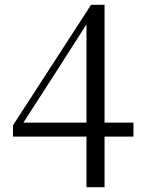

<svg xmlns="http://www.w3.org/2000/svg" viewBox="-20 -759 595 797"><path d="M339 18H414V-192H534V-250H414V-739H358L34 -239V-192H339ZM77 -250 217 -467 339 -658V-250Z"/></svg>

Font: Source Han Serif KR
Style: Regular
Weight: 400
Designer: Ryoko NISHIZUKA 西塚涼子 (kana & ideographs); Frank Grießhammer (Latin, Greek & Cyrillic); Wenlong ZHANG 张文龙 (bopomofo); San
Foundry: Adobe
Version: Version 2.001;hotconv 1.1.0;makeotfexe 2.6.0